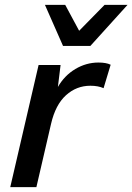

<svg xmlns="http://www.w3.org/2000/svg" viewBox="-20 -766 542 786"><path d="M350 -578H238L164 -746H247L304 -640L408 -746H502ZM217 -410Q244 -457 288.5 -483.5Q333 -510 383 -510Q415 -510 433 -501L404 -405Q382 -415 350 -415Q293 -415 250 -376Q207 -337 189 -259L129 0H22L138 -500H228Z"/></svg>

Font: Elaine Sans Medium
Style: Italic
Weight: 500
Italic angle: -13°
Designer: Wei Huang
Foundry: Wei Huang
Version: Version 2.001;December 24, 2019;FontCreator 12.0.0.2547 64-b